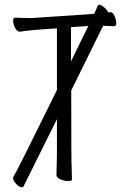

<svg xmlns="http://www.w3.org/2000/svg" viewBox="-20 -754 540 806"><path d="M351 -645 278 -640V-496Q315 -573 351 -645ZM78 30Q78 32 72 32Q61 32 48 18.5Q35 5 35 -7Q35 -10 37 -13Q48 -28 219 -376V-635Q105 -628 64 -621Q51 -621 43 -637.5Q35 -654 35 -667Q35 -680 45 -680Q52 -680 70.5 -679Q89 -678 109 -678Q116 -678 365 -695Q370 -695 376 -697Q384 -714 390 -730Q391 -734 397 -734Q403 -734 412 -727.5Q421 -721 429 -711Q431 -707 435 -701Q441 -703 443 -703Q454 -703 461 -686.5Q468 -670 468 -657Q468 -644 459 -644Q433 -645 413 -646L279 -374V-373Q279 -67 281 -46Q282 -17 282 0Q282 6 265.5 6Q249 6 233 -1.5Q217 -9 217 -18L219 -107V-254Z"/></svg>

Font: Moon Stars Kai HW Light
Style: Regular
Weight: 300
Designer: GuiWonder
Version: Version 1.101